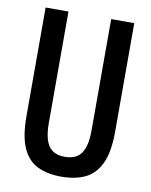

<svg xmlns="http://www.w3.org/2000/svg" viewBox="-80 -747 645 819"><g transform="rotate(10 242.5 -337.5)"><path d="M241 12Q183 12 140 -8Q97 -28 74 -78Q51 -128 51 -216V-687H150V-204Q150 -137 171.5 -105.5Q193 -74 242 -74Q291 -74 313 -105.5Q335 -137 335 -204V-687H435V-216Q435 -128 411 -78Q387 -28 344 -8Q301 12 241 12Z"/></g></svg>

Font: Archivo ExtraCondensed Medium
Style: Regular
Weight: 500
Width: 2
Designer: Hector Gatti
Foundry: Omnibus-Type
Version: Version 2.001